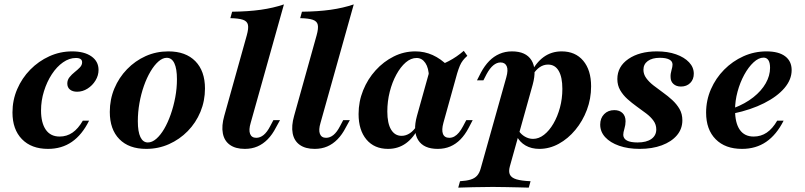

<svg xmlns="http://www.w3.org/2000/svg" viewBox="-20 -661 3634 867"><path d="M196.8 11.3Q121.8 11.3 79 -32.7Q36.3 -76.6 36.3 -153.2Q36.3 -208.9 57.7 -258.5Q79 -308.1 116.5 -346.4Q154 -384.7 202.8 -406.9Q251.6 -429 305.6 -429Q360.5 -429 392.7 -406.5Q425 -383.9 425 -345.2Q425 -320.2 411.3 -297.6Q397.6 -275 375.4 -260.9Q353.2 -246.8 328.2 -246.8Q308.1 -246.8 296 -256.5Q283.9 -266.1 283.9 -283.9Q283.9 -300 294 -312.5Q304 -325 317.3 -335.5Q330.6 -346 340.7 -356.5Q350.8 -366.9 350.8 -379.8Q350.8 -399.2 322.6 -399.2Q292.7 -399.2 264.5 -379.4Q236.3 -359.7 214.1 -325.8Q191.9 -291.9 178.6 -249.2Q165.3 -206.5 165.3 -162.1Q165.3 -106.5 186.7 -75.4Q208.1 -44.4 249.2 -44.4Q281.5 -44.4 307.3 -62.1Q333.1 -79.8 354 -116.1H382.3Q350.8 -52.4 304.8 -20.6Q258.9 11.3 196.8 11.3Z M640.3 11.3Q562.1 11.3 519 -32.7Q475.8 -76.6 475.8 -155.6Q475.8 -212.1 496.4 -261.3Q516.9 -310.5 553.6 -348.4Q590.3 -386.3 637.9 -407.7Q685.5 -429 740.3 -429Q818.5 -429 862.1 -384.7Q905.6 -340.3 905.6 -261.3Q905.6 -205.6 885.1 -156Q864.5 -106.5 827.8 -69Q791.1 -31.5 743.1 -10.1Q695.2 11.3 640.3 11.3ZM647.6 -17.7Q666.9 -17.7 685.9 -34.3Q704.8 -50.8 721.4 -79Q737.9 -107.3 750.8 -144Q763.7 -180.6 771.4 -221.4Q779 -262.1 779 -303.2Q779 -350.8 767.3 -375.4Q755.6 -400 733.1 -400Q714.5 -400 695.6 -383.5Q676.6 -366.9 659.7 -338.3Q642.7 -309.7 629.8 -273Q616.9 -236.3 609.7 -195.6Q602.4 -154.8 602.4 -113.7Q602.4 -66.1 614.1 -41.9Q625.8 -17.7 647.6 -17.7Z M1085.5 11.3Q1043.5 11.3 1018.1 -6.9Q992.7 -25 986.3 -58.9Q979.8 -92.7 992.7 -137.9L1094.4 -501.6Q1103.2 -533.1 1099.6 -549.2Q1096 -565.3 1077 -571.8Q1058.1 -578.2 1020.2 -579L1028.2 -608.1Q1100.8 -608.9 1157.7 -616.9Q1214.5 -625 1262.1 -641.1L1112.1 -106.5Q1102.4 -74.2 1109.3 -56.5Q1116.1 -38.7 1137.1 -38.7Q1154.8 -38.7 1170.6 -51.6Q1186.3 -64.5 1200 -91.1L1214.5 -118.5H1244.4L1225.8 -84.7Q1209.7 -53.2 1188.7 -31.9Q1167.7 -10.5 1142.3 0.4Q1116.9 11.3 1085.5 11.3Z M1400.8 11.3Q1358.9 11.3 1333.5 -6.9Q1308.1 -25 1301.6 -58.9Q1295.2 -92.7 1308.1 -137.9L1409.7 -501.6Q1418.5 -533.1 1414.9 -549.2Q1411.3 -565.3 1392.3 -571.8Q1373.4 -578.2 1335.5 -579L1343.5 -608.1Q1416.1 -608.9 1473 -616.9Q1529.8 -625 1577.4 -641.1L1427.4 -106.5Q1417.7 -74.2 1424.6 -56.5Q1431.5 -38.7 1452.4 -38.7Q1470.2 -38.7 1485.9 -51.6Q1501.6 -64.5 1515.3 -91.1L1529.8 -118.5H1559.7L1541.1 -84.7Q1525 -53.2 1504 -31.9Q1483.1 -10.5 1457.7 0.4Q1432.3 11.3 1400.8 11.3Z M1732.3 11.3Q1670.2 11.3 1634.7 -31Q1599.2 -73.4 1599.2 -146Q1599.2 -202.4 1619.8 -253.2Q1640.3 -304 1676.2 -343.5Q1712.1 -383.1 1758.1 -406Q1804 -429 1855.6 -429Q1896.8 -429 1933.5 -412.5Q1970.2 -396 2002.4 -363.7L1916.9 -312.9Q1916.1 -354 1900.8 -376.6Q1885.5 -399.2 1861.3 -399.2Q1835.5 -399.2 1812.1 -379Q1788.7 -358.9 1769.8 -324.2Q1750.8 -289.5 1739.9 -246.4Q1729 -203.2 1729 -157.3Q1729 -104 1746 -75.8Q1762.9 -47.6 1793.5 -47.6Q1812.9 -47.6 1830.6 -59.3Q1848.4 -71 1863.7 -95.2L1872.6 -88.7Q1848.4 -39.5 1813.3 -14.1Q1778.2 11.3 1732.3 11.3ZM1956.5 11.3Q1893.5 11.3 1868.5 -28.2Q1843.5 -67.7 1862.9 -137.9L1922.6 -351.6Q1970.2 -366.1 2006.5 -385.1Q2042.7 -404 2074.2 -431.5L2090.3 -408.9Q2078.2 -398.4 2070.2 -387.9Q2062.1 -377.4 2056.5 -364.1Q2050.8 -350.8 2044.4 -329.8L1982.3 -106.5Q1973.4 -74.2 1980.2 -56.5Q1987.1 -38.7 2008.9 -38.7Q2021 -38.7 2031.9 -44.8Q2042.7 -50.8 2052.4 -62.5Q2062.1 -74.2 2071 -91.1L2085.5 -118.5H2114.5L2096 -83.1Q2079.8 -52.4 2059.3 -31.5Q2038.7 -10.5 2013.3 0.4Q1987.9 11.3 1956.5 11.3Z M2049.2 186.3 2057.3 157.3Q2086.3 155.6 2104.8 150Q2123.4 144.4 2134.3 132.3Q2145.2 120.2 2150.8 99.2L2266.1 -311.3Q2275.8 -345.2 2268.1 -362.1Q2260.5 -379 2240.3 -379Q2223.4 -379 2207.7 -366.1Q2191.9 -353.2 2177.4 -326.6L2162.9 -298.4H2133.9L2151.6 -333.1Q2168.5 -364.5 2189.1 -385.5Q2209.7 -406.5 2235.5 -417.7Q2261.3 -429 2291.9 -429Q2354.8 -429 2379.8 -389.1Q2404.8 -349.2 2385.5 -279L2282.3 90.3Q2275.8 113.7 2282.7 127.8Q2289.5 141.9 2312.1 148.8Q2334.7 155.6 2375.8 157.3L2367.7 186.3Q2349.2 185.5 2322.6 185.1Q2296 184.7 2265.7 183.9Q2235.5 183.1 2205.6 183.1Q2159.7 183.1 2117.3 184.3Q2075 185.5 2049.2 186.3ZM2415.3 11.3Q2379.8 11.3 2353.2 -4Q2326.6 -19.4 2313.7 -46L2322.6 -70.2Q2333.1 -54 2350.4 -44Q2367.7 -33.9 2387.1 -33.9Q2412.9 -33.9 2436.7 -52.4Q2460.5 -71 2479 -102.8Q2497.6 -134.7 2508.5 -175Q2519.4 -215.3 2519.4 -259.7Q2519.4 -312.9 2502.8 -341.1Q2486.3 -369.4 2454.8 -369.4Q2434.7 -369.4 2417.3 -357.7Q2400 -346 2384.7 -321.8L2375.8 -329Q2400 -378.2 2435.1 -403.6Q2470.2 -429 2516.1 -429Q2578.2 -429 2613.7 -386.7Q2649.2 -344.4 2649.2 -271Q2649.2 -215.3 2630.2 -164.9Q2611.3 -114.5 2578.2 -74.6Q2545.2 -34.7 2503.2 -11.7Q2461.3 11.3 2415.3 11.3Z M2868.5 11.3Q2816.1 11.3 2775.8 -2.8Q2735.5 -16.9 2712.9 -41.5Q2690.3 -66.1 2690.3 -98.4Q2690.3 -127.4 2708.1 -145.6Q2725.8 -163.7 2754 -163.7Q2777.4 -163.7 2791.1 -150.4Q2804.8 -137.1 2804.8 -113.7Q2804.8 -96.8 2799.6 -79.8Q2794.4 -62.9 2794.4 -51.6Q2795.2 -34.7 2811.3 -26.2Q2827.4 -17.7 2858.9 -17.7Q2899.2 -17.7 2921.4 -33.5Q2943.5 -49.2 2943.5 -76.6Q2943.5 -98.4 2931 -115.7Q2918.5 -133.1 2898.4 -148.4Q2878.2 -163.7 2855.6 -179.8Q2833.1 -196 2813.3 -213.7Q2793.5 -231.5 2780.6 -253.6Q2767.7 -275.8 2767.7 -304Q2767.7 -360.5 2817.7 -394.8Q2867.7 -429 2946 -429Q2995.2 -429 3032.7 -415.7Q3070.2 -402.4 3091.5 -379.8Q3112.9 -357.3 3112.9 -328.2Q3112.9 -302.4 3096.8 -286.3Q3080.6 -270.2 3054.8 -270.2Q3033.9 -270.2 3021 -281.9Q3008.1 -293.5 3008.1 -312.9Q3007.3 -327.4 3012.1 -343.5Q3016.9 -359.7 3016.9 -369.4Q3016.9 -384.7 3002 -392.3Q2987.1 -400 2959.7 -400Q2925 -400 2905.2 -385.5Q2885.5 -371 2885.5 -346Q2885.5 -325.8 2898 -308.5Q2910.5 -291.1 2930.6 -275.4Q2950.8 -259.7 2973.4 -243.5Q2996 -227.4 3015.7 -209.3Q3035.5 -191.1 3048.4 -169Q3061.3 -146.8 3061.3 -117.7Q3061.3 -79 3036.7 -50Q3012.1 -21 2968.5 -4.8Q2925 11.3 2868.5 11.3Z M3330.6 11.3Q3254.8 11.3 3211.7 -32.3Q3168.5 -75.8 3168.5 -152.4Q3168.5 -208.1 3190.3 -258.1Q3212.1 -308.1 3250 -346.4Q3287.9 -384.7 3337.1 -406.9Q3386.3 -429 3441.1 -429Q3496 -429 3525.4 -406.9Q3554.8 -384.7 3554.8 -344.4Q3554.8 -301.6 3522.2 -263.3Q3489.5 -225 3430.6 -195.2Q3371.8 -165.3 3291.9 -148.4L3292.7 -172.6Q3345.2 -192.7 3381.9 -221.8Q3418.5 -250.8 3437.9 -285.1Q3457.3 -319.4 3457.3 -354.8Q3457.3 -378.2 3449.6 -389.5Q3441.9 -400.8 3428.2 -400.8Q3405.6 -400.8 3382.7 -379.4Q3359.7 -358.1 3340.7 -323.4Q3321.8 -288.7 3310.5 -247.2Q3299.2 -205.6 3299.2 -164.5Q3299.2 -105.6 3320.6 -75Q3341.9 -44.4 3383.1 -44.4Q3416.1 -44.4 3442.3 -62.1Q3468.5 -79.8 3489.5 -116.1H3518.5Q3486.3 -52.4 3439.9 -20.6Q3393.5 11.3 3330.6 11.3Z"/></svg>

Font: Playfair 5pt SemiExpanded Light ExtraBold
Style: Italic
Weight: 800
Italic angle: -15.6°
Version: Version 2.001;gftools[0.9.30]